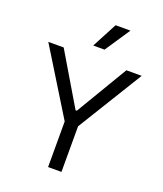

<svg xmlns="http://www.w3.org/2000/svg" viewBox="-171 -1076 1007 1186"><g transform="rotate(20 332.5 -483.0)"><path d="M25.4 -727.1H126.5L328.1 -387.7H336.4L538.6 -727.1H639.2L376.5 -299.8V0H288.6V-299.8ZM293.9 -800.8 380.9 -965.8H478.5L368.2 -800.8Z"/></g></svg>

Font: Sahel VF Regular
Style: Regular
Weight: 400
Foundry: Saber Rastikerdar (saber.rastikerdar@gmail.com)
Version: Version 3.4.0